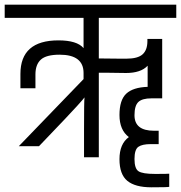

<svg xmlns="http://www.w3.org/2000/svg" viewBox="-44 -670 771 818"><path d="M493 -359 421 -360H377V0H314V-118Q314 -240 316 -254V-255Q313 -250 284 -218Q263 -194 122 -47H36L312 -333V-359Q312 -437 210 -437Q153 -437 130 -416Q107 -395 107 -353V-294H43V-355Q43 -498 205 -498Q284 -498 312 -465V-594H-24V-650H707V-594H377V-421L471 -420H494Q543 -420 563.5 -438.5Q584 -457 584 -495V-504H647V-251H601Q562 -251 545.5 -235.5Q529 -220 529 -179Q529 -113 612 -113H632V-56H598Q562 -56 545.5 -44.5Q529 -33 529 7.5Q529 48 546 59.5Q563 71 617 71Q671 71 677 70V126Q670 128 601 128Q532 128 498.5 100.5Q465 73 465 8Q465 -57 505 -86Q465 -116 465 -180Q465 -244 494 -271Q523 -298 585 -300V-390Q556 -359 493 -359Z"/></svg>

Font: Khand
Style: Regular
Weight: 400
Designer: Devanagari: Sanchit Sawaria, Jyotish Sonowal; Latin: Satya Rajpurohit
Foundry: Indian Type Foundry
Version: Version 1.100;PS 1.0;hotconv 1.0.78;makeotf.lib2.5.61930; tt